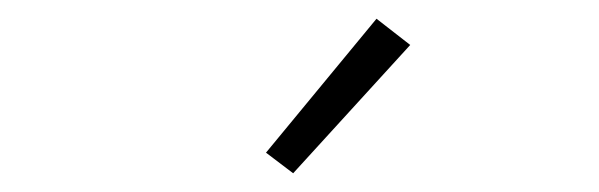

<svg xmlns="http://www.w3.org/2000/svg" viewBox="-20 -784 640 205"><path d="M293 -599 264 -621 382 -764 418 -736Z"/></svg>

Font: Iosevka Curly Slab XLtEx
Style: Regular
Weight: 200
Width: 7
Monospace: yes
Designer: Belleve Invis
Foundry: Belleve Invis
Version: Version 11.1.0; ttfautohint (v1.8.3)